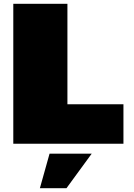

<svg xmlns="http://www.w3.org/2000/svg" viewBox="-20 -757 703 1011"><path d="M50 0V-737H335V-208H630V0ZM190 234 241 52H463L330 234Z"/></svg>

Font: Tomorrow ExtraBold
Style: Regular
Weight: 800
Designer: Tony de Marco, Monica Rizzolli
Foundry: Just in Type
Version: Version 2.002